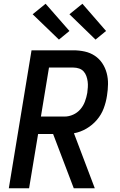

<svg xmlns="http://www.w3.org/2000/svg" viewBox="-20 -1003 640 1023"><path d="M27 0 148 -735H371Q402 -735 431.5 -728.5Q461 -722 485 -706Q509 -690 525 -666Q541 -642 548.5 -613.5Q556 -585 555.5 -554.5Q555 -524 550 -493Q545 -459 532.5 -425.5Q520 -392 496 -364Q472 -336 440 -317.5Q408 -299 374 -293L485 0H373L263 -289H183L135 0ZM324 -382Q347 -382 369.5 -392Q392 -402 408 -420.5Q424 -439 432.5 -462Q441 -485 445 -508Q447 -523 448 -538.5Q449 -554 447 -569Q445 -584 440 -598Q435 -612 425.5 -622.5Q416 -633 401.5 -638Q387 -643 371 -643H241L198 -382ZM489 -792 350 -927 419 -983 545 -838ZM294 -792 154 -927 223 -983 350 -838Z"/></svg>

Font: Iosevka Aile Semibold Oblique
Style: Regular
Weight: 600
Italic angle: -9°
Designer: Belleve Invis
Foundry: Belleve Invis
Version: Version 31.1.0; ttfautohint (v1.8.4)